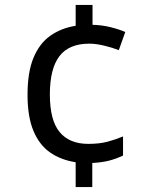

<svg xmlns="http://www.w3.org/2000/svg" viewBox="-20 -744 612 774"><path d="M353 -644Q391 -643 425.5 -634.5Q460 -626 485 -615L459 -542Q433 -552 400 -560Q367 -568 340 -568Q258 -568 219.5 -517.5Q181 -467 181 -363Q181 -259 220.5 -211.5Q260 -164 336 -164Q380 -164 412.5 -172.5Q445 -181 476 -194V-117Q449 -104 420 -96.5Q391 -89 352 -87V10H285V-90Q226 -99 182.5 -129Q139 -159 115 -216Q91 -273 91 -362Q91 -453 115 -511Q139 -569 183 -600Q227 -631 285 -640V-724H353Z"/></svg>

Font: Noto Sans Old North Arabian
Style: Regular
Weight: 400
Designer: Monotype Design Team
Foundry: Monotype Imaging Inc.
Version: Version 2.001; ttfautohint (v1.8.4.7-5d5b)